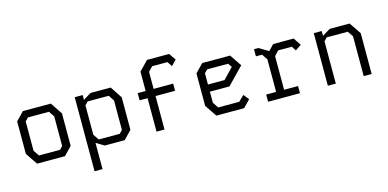

<svg xmlns="http://www.w3.org/2000/svg" viewBox="-81 -1171 3762 1862"><g transform="rotate(-15 1800.0 -240.0)"><path d="M159.5 -528 80 -445.5V-119.5L160.5 0H440.5L520 -82.5V-408.5L440.5 -528ZM160 -129V-424L190.5 -456H402L440 -399.5V-103L410.5 -72H199Z M839 -528 760 -480V-528H680V215.5H760V-48L840 0H1040.5L1120 -83V-409L1041.5 -528ZM760 -129.5V-424.5L790.5 -456H1002.5L1040 -398.5V-103L1010.5 -72H799Z M1451 -696 1360 -602.5V-408H1280V-336H1360V0H1440V-336H1636.5V-408H1440V-579.5L1483.5 -624H1636.5L1669.5 -575.5L1720 -627.5L1673 -696Z M1960 -528 1880 -445.5V-119.5L1960.5 0H2240L2309 -72L2265 -126L2209.5 -72H1998.5L1960 -129V-240.5H2156.5L2320 -409.5L2240 -528ZM1960 -425 1991 -456.5H2201L2227.5 -418L2126.5 -312.5H1960Z M2480 -528V-456H2542L2580 -399.5V-72H2480V0H2800V-72H2660V-409.5L2703.5 -456H2840L2869.5 -411.5L2929 -452L2878 -528H2672.5L2618.5 -471.5L2523.5 -528Z M3080 -528V0H3160V-424L3190 -456H3402L3440 -400V0H3520V-410L3440 -528H3240L3160 -480V-528Z"/></g></svg>

Font: Kode
Style: Regular
Weight: 400
Monospace: yes
Designer: Isa Ozler
Foundry: Kadena LLC
Version: Version 1.000;gftools[0.9.28]